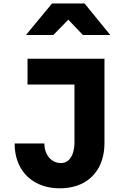

<svg xmlns="http://www.w3.org/2000/svg" viewBox="-20 -1058 645 1088"><path d="M63 -245H231.5Q231.5 -213.5 243.5 -188Q255.5 -162.5 277 -148.2Q298.5 -134 326 -134Q352.5 -134 369.8 -151.5Q387 -169 394.5 -195.2Q402 -221.5 402 -249V-579H136V-725H572V-249Q572 -169 540.8 -110.8Q509.5 -52.5 452.5 -21.8Q395.5 9 319 9Q243 9 185 -22Q127 -53 95 -110.5Q63 -168 63 -245ZM275 -1038.5H459L605 -859.5H450L367 -946.5L282 -859.5H127Z"/></svg>

Font: JuliaMono Black
Style: Regular
Weight: 900
Monospace: yes
Designer: cormullion
Foundry: corm
Version: Version 0.054; ttfautohint (v1.8.4)